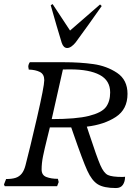

<svg xmlns="http://www.w3.org/2000/svg" viewBox="-49 -927 680 956"><path d="M186 -238.8 199.2 -292.5H305.7L315.9 -263.2Q362.8 -127.4 385.5 -77.6Q408.2 -27.8 438 -9.3Q467.8 9.3 528.3 9.3Q551.8 9.3 562.7 -6.6Q573.7 -22.5 573.7 -46.9Q565.9 -45.9 561.5 -45.9Q508.3 -45.9 488 -55.7Q467.8 -65.4 450.7 -104.5Q433.6 -143.6 393.6 -265.1L383.3 -296.4Q469.7 -306.6 527.8 -344.7Q585.9 -382.8 585.9 -459.5Q585.9 -529.3 534.2 -564Q482.4 -598.6 415.8 -607.9Q349.1 -617.2 269.5 -617.2H99.6Q96.2 -612.8 94 -606.7Q91.8 -600.6 91.8 -594.7Q91.8 -591.8 94.2 -580.6Q127.9 -579.6 149.7 -568.6Q171.4 -557.6 171.4 -527.8Q171.4 -498 135.3 -341.3Q99.1 -184.6 78.1 -104.5Q71.3 -77.6 59.1 -62.5Q46.9 -47.4 28.6 -41.5Q10.3 -35.6 -18.6 -35.6L-29.3 -8.3L-25.4 0H235.4L243.2 -20.5L239.3 -36.6Q205.6 -36.6 181.9 -45.7Q158.2 -54.7 158.2 -83Q158.2 -114.7 165.3 -149.4Q172.4 -184.1 186 -238.8ZM300.8 -581.5Q395.5 -581.5 447.5 -554Q499.5 -526.4 499.5 -466.8Q499.5 -421.9 478.3 -393.8Q457 -365.7 393.8 -349.9Q330.6 -334 208.5 -334L264.2 -581.1ZM258.3 -713.9Q267.1 -688 285.6 -688Q295.9 -688 307.1 -696Q318.4 -704.1 327.6 -715.8Q348.1 -743.7 391.4 -803.7Q434.6 -863.8 457.5 -897L449.2 -904.8L299.8 -774.9L212.9 -906.7L203.6 -900.9Q212.4 -868.7 233.2 -797.6Q253.9 -726.6 258.3 -713.9Z"/></svg>

Font: Radley
Style: Italic
Weight: 400
Italic angle: -12°
Designer: Vernon Adams
Foundry: Vernon Adams
Version: Version 1.003; ttfautohint (v1.6)